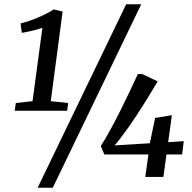

<svg xmlns="http://www.w3.org/2000/svg" viewBox="-20 -835 908 906"><path d="M54.5 -349 133.5 -357.5 180 -703.5Q168.5 -699.5 151.8 -695Q135 -690.5 117 -686.5Q99 -682.5 83 -680L77 -724.5Q95.5 -729 117.2 -736.2Q139 -743.5 160.5 -752.8Q182 -762 201.2 -772Q220.5 -782 234 -790.5L275.5 -780.5L219.5 -357.5L301.5 -349L297 -312.5H49.5ZM575.5 -815H646.5L229 51H157.5ZM665.5 0 680.5 -106H472.5L455.5 -145.5Q479.5 -183.5 503 -226.8Q526.5 -270 549 -315Q571.5 -360 592 -403.5Q612.5 -447 630.5 -485.5H651.5L724 -451Q710.5 -428 694.2 -401.2Q678 -374.5 660.2 -346.2Q642.5 -318 624.8 -291Q607 -264 590.5 -240.2Q574 -216.5 560.5 -199Q550.5 -186.5 541 -173.5Q531.5 -160.5 520.5 -149L687 -159L712 -278.5L791 -291.5L773.5 -164L847 -169L839.5 -106H765.5L751 0Z"/></svg>

Font: Merriweather 36pt Medium
Style: Italic
Weight: 500
Italic angle: -7.8°
Version: Version 2.101